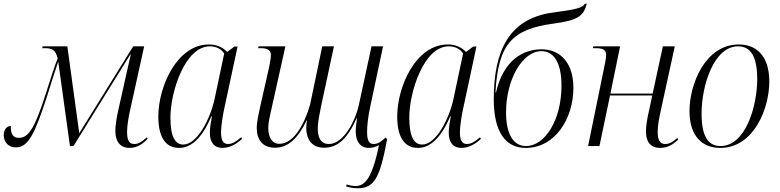

<svg xmlns="http://www.w3.org/2000/svg" viewBox="-28 -785 4191 1032"><path d="M668 10C710 10 740 -12 766 -39L760 -46C733 -22 717 -11 694 -11C668 -11 655 -28 655 -76C655 -109 663 -157 672 -196L747 -536H688L398 -69L334 -536H201L199 -526H215C253 -526 271 -516 282 -471C264 -428 249 -375 218 -281C156 -86 122 -44 73 -44C42 -44 29 -65 30 -108C9 -108 -8 -88 -8 -59C-8 -30 9 7 58 7C124 7 159 -65 225 -268C246 -335 263 -390 285 -454L348 0H367L673 -493H675L608 -194C598 -149 592 -108 592 -81C592 -26 617 10 668 10Z M935 10C998 10 1057 -40 1108 -160H1111C1105 -128 1100 -97 1100 -71C1100 -20 1123 10 1168 10C1209 10 1248 -14 1273 -39L1268 -47C1241 -24 1221 -11 1197 -11C1171 -11 1160 -33 1160 -74C1160 -105 1170 -171 1178 -204L1249 -535H1232L1193 -506C1171 -528 1141 -546 1095 -546C922 -546 823 -318 823 -159C823 -54 858 10 935 10ZM957 -8C916 -8 888 -46 888 -152C888 -293 967 -536 1100 -536C1131 -536 1162 -523 1177 -497L1126 -256C1102 -142 1030 -8 957 -8Z M1894 227C1984 227 2014 172 2053 -38L2050 -39H2051L2045 -46C2023 -26 2005 -11 1980 -11C1956 -11 1945 -29 1945 -77C1945 -107 1951 -163 1962 -212L2031 -536H1969L1900 -217C1883 -141 1821 -11 1740 -11C1693 -11 1680 -50 1680 -95C1680 -130 1691 -179 1698 -215L1767 -536H1704L1639 -224C1610 -121 1552 -12 1474 -12C1433 -12 1414 -48 1414 -98C1414 -131 1427 -181 1437 -226L1506 -536H1362L1359 -526H1373C1408 -526 1428 -518 1428 -487C1428 -474 1424 -451 1418 -422L1373 -223C1365 -184 1352 -134 1352 -97C1352 -37 1382 9 1449 9C1519 9 1571 -37 1621 -139H1622C1621 -128 1618 -112 1618 -98C1618 -39 1646 9 1714 9C1788 9 1841 -41 1890 -152H1891C1888 -129 1884 -97 1884 -79C1884 -24 1909 10 1955 10C1975 10 1993 4 2009 -5C1972 177 1931 215 1883 215C1867 215 1850 211 1835 207L1832 217C1850 222 1870 227 1894 227Z M2219 10C2282 10 2341 -40 2392 -160H2395C2389 -128 2384 -97 2384 -71C2384 -20 2407 10 2452 10C2493 10 2532 -14 2557 -39L2552 -47C2525 -24 2505 -11 2481 -11C2455 -11 2444 -33 2444 -74C2444 -105 2454 -171 2462 -204L2533 -535H2516L2477 -506C2455 -528 2425 -546 2379 -546C2206 -546 2107 -318 2107 -159C2107 -54 2142 10 2219 10ZM2241 -8C2200 -8 2172 -46 2172 -152C2172 -293 2251 -536 2384 -536C2415 -536 2446 -523 2461 -497L2410 -256C2386 -142 2314 -8 2241 -8Z M2798 10C2956 10 3054 -148 3054 -313C3054 -448 2983 -520 2883 -520C2789 -520 2679 -467 2638 -288H2635C2650 -552 2727 -628 2946 -658C3083 -676 3109 -701 3126 -765H3116C3103 -742 3067 -734 2940 -717C2709 -684 2626 -514 2626 -252C2626 -81 2685 10 2798 10ZM2799 0C2735 0 2692 -58 2692 -181C2692 -356 2779 -510 2882 -510C2947 -510 2990 -451 2990 -324C2990 -142 2902 0 2799 0Z M3520 10C3563 10 3593 -11 3618 -36L3612 -43C3588 -22 3571 -11 3547 -11C3517 -11 3507 -36 3507 -77C3507 -108 3514 -148 3525 -197L3599 -536H3535L3480 -282H3253L3305 -536H3161L3159 -526H3172C3211 -526 3230 -519 3230 -489C3230 -481 3228 -466 3225 -450L3133 0H3194L3251 -272H3478L3460 -188C3450 -145 3444 -107 3444 -77C3444 -31 3463 10 3520 10Z M3843 10C4025 10 4107 -204 4107 -346C4107 -488 4035 -546 3943 -546C3763 -546 3678 -333 3678 -188C3678 -54 3746 10 3843 10ZM3845 0C3782 0 3743 -46 3743 -174C3743 -328 3810 -536 3939 -536C4006 -536 4042 -483 4042 -360C4042 -211 3978 0 3845 0Z"/></svg>

Font: Noto Serif Display SemiCondensed Light
Style: Italic
Weight: 300
Width: 4
Italic angle: -12°
Designer: Monotype Design Team
Foundry: Monotype Imaging Inc.
Version: Version 2.009